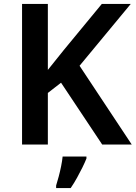

<svg xmlns="http://www.w3.org/2000/svg" viewBox="-20 -734 689 975"><path d="M649 0H499L290 -314L223 -262V0H92V-714H223V-379Q243 -404 263.5 -429.5Q284 -455 304 -480L497 -714H644L384 -400ZM419 71Q411 91 398.5 116.5Q386 142 371 169Q356 196 339 221H265V208Q271 189 278 163Q285 137 290.5 109.5Q296 82 298 61H419Z"/></svg>

Font: Noto Sans Nag Mundari SemiBold
Style: Regular
Weight: 600
Version: Version 1.000